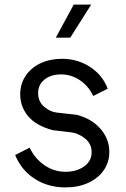

<svg xmlns="http://www.w3.org/2000/svg" viewBox="-20 -804 549 836"><path d="M46 -129 109 -161Q133 -112 174.5 -84Q216 -56 265 -56Q314 -56 346.5 -79.5Q379 -103 379 -141Q379 -179 349 -202Q319 -225 288 -228L211 -237Q138 -256 103 -297.5Q68 -339 68 -393Q68 -439 92 -474.5Q116 -510 157.5 -529Q199 -548 250 -548Q317 -548 371.5 -513Q426 -478 449 -418L386 -386Q365 -430 327.5 -455Q290 -480 246 -480Q201 -480 173.5 -457.5Q146 -435 146 -399Q146 -361 172.5 -339Q199 -317 226 -314L315 -304Q381 -286 418.5 -242Q456 -198 456 -142Q456 -98 432 -63Q408 -28 364.5 -8Q321 12 265 12Q189 12 131 -25.5Q73 -63 46 -129ZM301 -784H377L286 -640H223Z"/></svg>

Font: Evergrow Sans 
Style: Regular
Weight: 400
Foundry: 10Web
Version: Version 1.000